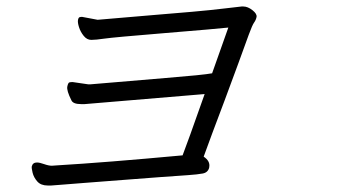

<svg xmlns="http://www.w3.org/2000/svg" viewBox="-20 -641 1040 592"><path d="M204 -388 252 -381H259Q288 -383 330.5 -387Q373 -391 490.5 -400.5Q608 -410 634 -415L684 -556Q647 -552 488.5 -539Q330 -526 302.5 -522Q275 -518 261.5 -518Q248 -518 238 -530.5Q228 -543 223.5 -557.5Q219 -572 220.5 -579.5Q222 -587 225.5 -588Q229 -589 233 -589L281 -580L293 -581Q320 -583 363.5 -587Q407 -591 457.5 -595Q508 -599 570.5 -604.5Q633 -610 677.5 -615.5Q722 -621 725 -621H730Q744 -621 758.5 -609.5Q773 -598 771 -588.5Q769 -579 763.5 -571.5Q758 -564 747 -534Q736 -504 715 -446Q694 -388 673 -332.5Q652 -277 635 -231.5Q618 -186 608 -158Q629 -144 625 -125V-124Q621 -109 605 -106Q589 -103 560 -101Q531 -99 475 -95Q419 -91 357 -86Q295 -81 240 -77Q185 -73 164 -71Q143 -69 138 -69H127Q106 -69 95 -81.5Q84 -94 80.5 -108.5Q77 -123 78 -128Q81 -140 94 -140Q102 -140 116 -135Q130 -130 140 -130L154 -131Q305 -140 543 -162Q556 -195 611 -351L241 -320H230Q205 -320 200 -332Q185 -362 187.5 -374Q190 -386 194 -387Q198 -388 204 -388Z"/></svg>

Font: LXGW Bright GB
Style: Italic
Weight: 400
Italic angle: -12°
Designer: Christian Thalmann (Catharsis Fonts)
Foundry: LXGW / Christian Thalmann (Catharsis Fonts) / Fontworks Inc.
Version: Version 5.510